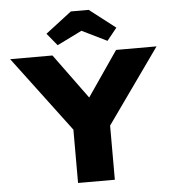

<svg xmlns="http://www.w3.org/2000/svg" viewBox="-61 -985 943 1040"><g transform="rotate(-5 411.0 -464.5)"><path d="M321 0V-335L333 -274L13 -700H243L482 -373L366 -375L589 -700H809L510 -279L521 -343V0ZM276 -753 221 -820 363 -929H460L601 -820L547 -753L396 -827H426Z"/></g></svg>

Font: Lexend Exa ExtraBold
Style: Regular
Weight: 800
Designer: Bonnie Shaver-Troup, Thomas Jockin
Foundry: Lexend
Version: Version 1.007